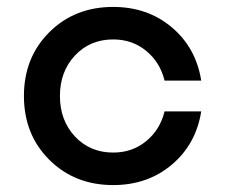

<svg xmlns="http://www.w3.org/2000/svg" viewBox="-20 -530 657 560"><path d="M310.1 9.8Q197.8 9.8 123.8 -64Q49.8 -137.7 49.8 -250Q49.8 -362.3 123.8 -436Q197.8 -509.8 310.1 -509.8Q410.6 -509.8 481.2 -450.2Q551.8 -390.6 566.9 -294.9H460Q446.8 -348.6 406.2 -381.8Q365.7 -415 310.1 -415Q242.7 -415 198.7 -368.2Q154.8 -321.3 154.8 -250Q154.8 -178.7 198.7 -131.8Q242.7 -85 310.1 -85Q365.7 -85 406.2 -118.2Q446.8 -151.4 460 -205.1H566.9Q551.8 -109.4 481.2 -49.8Q410.6 9.8 310.1 9.8Z"/></svg>

Font: Optician Sans
Style: Regular
Weight: 400
Designer: Fábio Duarte Martins, Simen Schikulski
Version: Version 1.002